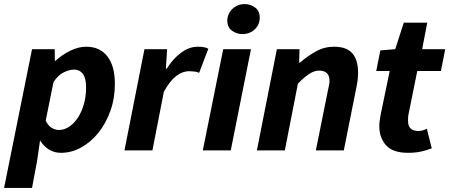

<svg xmlns="http://www.w3.org/2000/svg" viewBox="-43 -737 2202 941"><path d="M153 -47 139 50 114 184H-23L114 -496H225L226 -439H229Q263 -470 302.5 -489Q342 -508 380 -508Q446 -508 483 -461Q520 -414 520 -326Q520 -255 498 -193.5Q476 -132 439 -86Q402 -40 354.5 -14Q307 12 256 12Q224 12 198 -3.5Q172 -19 155 -47ZM321 -396Q298 -396 269.5 -382.5Q241 -369 219 -334L181 -146Q192 -122 209.5 -111Q227 -100 246 -100Q272 -100 296 -116Q320 -132 338.5 -160Q357 -188 368 -226Q379 -264 379 -309Q379 -354 363 -375Q347 -396 321 -396Z M567 0 665 -496H776L770 -400H774Q803 -447 843 -477.5Q883 -508 926 -508Q945 -508 957.5 -505.5Q970 -503 978 -498L933 -380Q923 -385 909.5 -386.5Q896 -388 884 -388Q851 -388 820 -364Q789 -340 760 -287L704 0Z M951 0 1051 -496H1187L1088 0ZM1145 -570Q1117 -570 1094 -586.5Q1071 -603 1071 -636Q1071 -652 1077.5 -667Q1084 -682 1095.5 -693Q1107 -704 1122.5 -710.5Q1138 -717 1156 -717Q1185 -717 1207.5 -700Q1230 -683 1230 -651Q1230 -616 1205.5 -593Q1181 -570 1145 -570Z M1216 0 1314 -496H1425L1423 -430H1427Q1464 -462 1505 -485Q1546 -508 1594 -508Q1656 -508 1684 -475.5Q1712 -443 1712 -381Q1712 -364 1710 -346.5Q1708 -329 1704 -310L1642 0H1505L1564 -293Q1567 -308 1569.5 -319Q1572 -330 1572 -340Q1572 -391 1521 -391Q1498 -391 1473.5 -375.5Q1449 -360 1417 -327L1353 0Z M1957 12Q1882 12 1849 -25Q1816 -62 1816 -119Q1816 -135 1818.5 -150.5Q1821 -166 1824 -182L1867 -389H1801L1821 -490L1894 -496L1936 -626H2051L2026 -496H2139L2118 -389H2002L1959 -176Q1957 -167 1957 -159Q1957 -151 1957 -143Q1957 -95 2008 -95Q2019 -95 2029 -98Q2039 -101 2049 -106L2073 -10Q2053 -2 2024 5Q1995 12 1957 12Z"/></svg>

Font: TypoPRO Source Sans Pro
Style: Bold Italic
Weight: 700
Italic angle: -11°
Designer: Paul D. Hunt
Foundry: Adobe Systems Incorporated
Version: Version 1.075;PS 2.000;hotconv 1.0.86;makeotf.lib2.5.63406